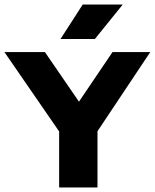

<svg xmlns="http://www.w3.org/2000/svg" viewBox="-42 -824 681 844"><path d="M218 0V-309.5L251.5 -197.5L-22.5 -595H155.5L329.5 -341.5H281L452.5 -595H618.5L353.5 -197.5L386.5 -307.5V0ZM224 -652.5 321.5 -804H497.5L375 -652.5Z"/></svg>

Font: Encode Sans SC SemiExpanded
Style: Bold
Weight: 700
Width: 6
Designer: Multiple Designers
Foundry: Impallari Type
Version: Version 3.002